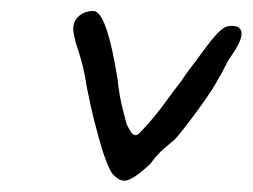

<svg xmlns="http://www.w3.org/2000/svg" viewBox="-20 -373 449 341"><path d="M130 -242Q126 -263 114 -299Q110 -315 110 -321Q110 -339 125 -348Q129 -351 136.5 -352.5Q144 -354 149 -353Q171 -345 189 -231Q192 -202 198 -179Q204 -156 205 -152Q208 -146 212 -139.5Q216 -133 221 -133Q224 -133 228 -137Q247 -156 269 -185Q293 -218 302 -229Q313 -246 331 -269Q334 -273 345 -288Q356 -303 366 -313.5Q376 -324 383 -326Q386 -327 392 -327Q409 -327 409 -313Q409 -300 391 -274Q385 -266 378.5 -252.5Q372 -239 370 -237Q359 -215 329.5 -175Q300 -135 290 -125Q288 -123 273.5 -111Q259 -99 247 -82Q215 -52 201 -52Q192 -52 183 -61Q172 -69 155.5 -128Q139 -187 130 -242Z"/></svg>

Font: Caveat
Style: Regular
Weight: 400
Designer: Pablo Impallari
Foundry: Pablo Impallari
Version: Version 1.500; ttfautohint (v1.6)